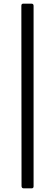

<svg xmlns="http://www.w3.org/2000/svg" viewBox="-20 -867 301 1052"><path d="M110 165Q98 165 98 152L97 -835Q97 -841 99.5 -844Q102 -847 108 -847H152Q164 -847 164 -835V154Q164 165 153 165Z"/></svg>

Font: Libre Franklin
Style: Regular
Weight: 400
Designer: Pablo Impallari, Rodrigo Fuenzalida, Nhung Nguyen
Foundry: Impallari Type
Version: Version 3.000